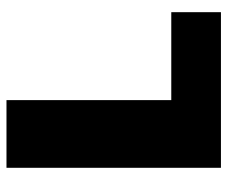

<svg xmlns="http://www.w3.org/2000/svg" viewBox="-76 -608 718 607"><g transform="rotate(-90 283.5 -304.0)"><path d="M57 -643H271V-122H549V35H57Z"/></g></svg>

Font: Lalezar
Style: Bold
Weight: 700
Designer: Borna Izadpanah
Foundry: Borna Izadpanah
Version: Version 1.003;January 24, 2021;FontCreator 13.0.0.2683 64-bi